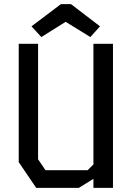

<svg xmlns="http://www.w3.org/2000/svg" viewBox="-20 -913 640 933"><path d="M434 -700V-114L406 -86H201L165 -139V-700H71V-125L156 0H363L434 -44V0H529V-700ZM325 -893H276L133 -785L181 -733L299 -807L419 -733L466 -785Z"/></svg>

Font: Kode Mono Medium
Style: Regular
Weight: 500
Monospace: yes
Designer: Isa Ozler
Foundry: Kadena LLC
Version: Version 1.206;gftools[0.9.28]